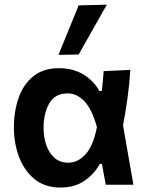

<svg xmlns="http://www.w3.org/2000/svg" viewBox="-20 -810 650 842"><path d="M245 12.5Q176.5 12.5 131.2 -24.8Q86 -62 63.5 -121.8Q41 -181.5 41 -250Q41 -324 62.5 -383.2Q84 -442.5 127.8 -476.8Q171.5 -511 238.5 -511Q299.5 -511 345 -483.8Q390.5 -456.5 416 -411H426.5Q429.5 -434 431.2 -455.5Q433 -477 434.5 -498L551.5 -503.5Q548 -443.5 539.2 -380Q530.5 -316.5 519.5 -260.5Q531 -195.5 542.2 -130.2Q553.5 -65 565 0H444Q439.5 -23 435.2 -46Q431 -69 427 -91.5H418Q393.5 -47 350.5 -17.2Q307.5 12.5 245 12.5ZM280.5 -96.5Q321.5 -96.5 355.5 -133.8Q389.5 -171 405 -253Q382.5 -332.5 349.5 -366.5Q316.5 -400.5 277 -400.5Q220.5 -400.5 195.8 -356.2Q171 -312 171 -249Q171 -210 182.5 -175.2Q194 -140.5 218.2 -118.5Q242.5 -96.5 280.5 -96.5ZM236.5 -569.5Q258.5 -624 280.8 -678.2Q303 -732.5 325 -786.5L448.5 -789.5Q416.5 -733.5 386 -679Q355.5 -624.5 325 -571Z"/></svg>

Font: Commissioner SemiBold
Style: Regular
Weight: 600
Designer: Kostas Bartsokas
Foundry: Kostas Bartsokas
Version: Version 1.000; ttfautohint (v1.8.3)